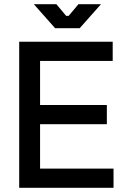

<svg xmlns="http://www.w3.org/2000/svg" viewBox="-20 -900 604 920"><path d="M356 -880 309 -824H297L250 -880H142L244 -765H362L464 -880ZM72 -700V0H524V-92H172V-305H492V-397H172V-608H520V-700Z"/></svg>

Font: Space Text Medium
Style: Regular
Weight: 500
Designer: Florian Karsten (Space Text), Colophon Foundry (Space Mono)
Foundry: Florian Karsten
Version: Version 1.003;PS 001.003;hotconv 1.0.88;makeotf.lib2.5.64775